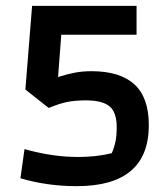

<svg xmlns="http://www.w3.org/2000/svg" viewBox="-20 -628 575 658"><path d="M50 -17 64 -117Q160 -90 247 -90Q311 -90 363 -103Q372 -124 376 -144Q380 -164 380 -192Q380 -243 355.5 -263.5Q331 -284 274 -284Q237 -284 210 -278.5Q183 -273 147 -258L67 -321L90 -608H448V-509H190L179 -364Q210 -374 236.5 -379Q263 -384 294 -384Q391 -384 440.5 -339Q490 -294 490 -199Q490 10 243 10Q142 10 50 -17Z"/></svg>

Font: Athiti SemiBold
Style: Regular
Weight: 600
Designer: CadsonDemak Team
Foundry: CadsonDemak
Version: Version 1.032